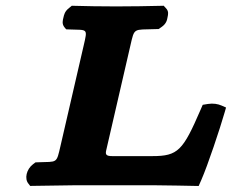

<svg xmlns="http://www.w3.org/2000/svg" viewBox="-20 -635 795 658"><path d="M514.7 0C545 0 640.2 2 640.2 2L660.8 2.4L669.8 -17.9C692.2 -69 733.8 -193.9 749.5 -248.6L754.7 -266.5L739.5 -273.2C726.8 -278.8 710.5 -281.6 692.4 -278.7L674.7 -275.8L667.4 -258.9C607 -119.2 590.2 -100 502.2 -100H364.6C345 -100 340.5 -104.7 343.8 -119.1L426.8 -478.7C441.2 -541 436.6 -532.6 512.2 -535.2L523.4 -535.5L532.8 -541.8C551.3 -554.3 552.6 -567.8 554.4 -576.9C556 -585 559.4 -596.5 548 -607.7L541 -615.3L528.7 -615C482.6 -614 436.2 -613 377.5 -613C318.3 -613 277.5 -614 236.8 -615L226.1 -615.3L216.8 -607.7C201.3 -595.9 199.5 -583.6 197.4 -575C195.3 -566.1 191 -553.1 201.4 -540.9L206.8 -534.5L216.4 -534.1C281.1 -531.5 280.9 -540.1 266.3 -476.9L187.6 -136.1C173 -72.9 177.2 -81.5 111.3 -78.9L101.5 -78.5L93.1 -72.1C70.5 -54.9 63 -22.5 77.7 -5.3L83.5 2.2L94.2 2C143.5 1 230.5 0 230.5 0Z"/></svg>

Font: Linux Libertine Mono O 
Style: Mono Bold Oblique
Weight: 400
Italic angle: -13°
Designer: Philipp H. Poll
Foundry: Philipp H. Poll
Version: Version 5.1.7